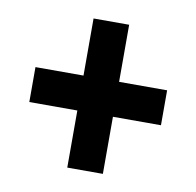

<svg xmlns="http://www.w3.org/2000/svg" viewBox="-58 -605 576 563"><g transform="rotate(10 230.0 -323.0)"><path d="M177 -271H34V-375H177V-545H283V-375H426V-271H283V-101H177Z"/></g></svg>

Font: Noto Sans Devanagari UI ExtraCondensed
Style: Bold
Weight: 700
Width: 2
Designer: Jelle Bosma - Monotype Design Team
Foundry: Monotype Imaging Inc.
Version: Version 2.004